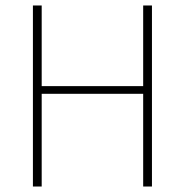

<svg xmlns="http://www.w3.org/2000/svg" viewBox="-20 -680 674 700"><path d="M100 0V-660H132V-366H502V-660H534V0H502V-338H132V0Z"/></svg>

Font: Source Sans 3
Style: Regular
Weight: 200
Designer: Paul D. Hunt
Foundry: Adobe
Version: Version 3.046;hotconv 1.0.118;makeotfexe 2.5.65603